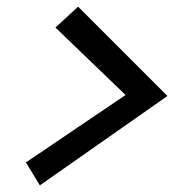

<svg xmlns="http://www.w3.org/2000/svg" viewBox="-20 -637 534 578"><path d="M215 -617 484 -348 100 -79 58 -148 358 -351 147 -554Z"/></svg>

Font: Rosa Sans Medium
Style: Italic
Weight: 500
Italic angle: -12°
Designer: Pentagram / MCKL
Foundry: Pentagram / MCKL
Version: Version 1.005;September 16, 2019;FontCreator 11.5.0.2425 64-